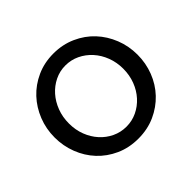

<svg xmlns="http://www.w3.org/2000/svg" viewBox="-132 -692 863 863"><g transform="rotate(-45 299.5 -260.5)"><path d="M299 10Q240 10 191.5 -12Q143 -34 108.5 -71Q74 -108 55 -157Q36 -206 36 -260Q36 -315 55.5 -364Q75 -413 109.5 -450Q144 -487 192.5 -509Q241 -531 299 -531Q357 -531 406 -509Q455 -487 489.5 -450Q524 -413 543.5 -364Q563 -315 563 -260Q563 -206 544 -157Q525 -108 490 -71Q455 -34 406.5 -12Q358 10 299 10ZM126 -259Q126 -218 139.5 -183Q153 -148 176.5 -122Q200 -96 231.5 -81Q263 -66 299 -66Q335 -66 366.5 -81Q398 -96 422 -122.5Q446 -149 459.5 -184.5Q473 -220 473 -261Q473 -301 459.5 -336.5Q446 -372 422 -398.5Q398 -425 366.5 -440Q335 -455 299 -455Q263 -455 231.5 -439.5Q200 -424 176.5 -397.5Q153 -371 139.5 -335.5Q126 -300 126 -259Z"/></g></svg>

Font: IngvarSans
Style: Regular
Weight: 500
Version: Version 3.000